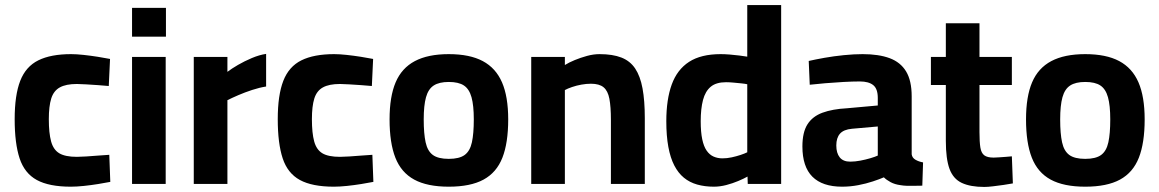

<svg xmlns="http://www.w3.org/2000/svg" viewBox="-20 -727 4581 759"><path d="M260 11Q174 11 125.5 -15.5Q77 -42 57.5 -101Q38 -160 38 -256Q38 -351 60 -407.5Q82 -464 131.5 -488.5Q181 -513 261 -513Q282 -513 310 -510Q338 -507 366.5 -502.5Q395 -498 415 -494L410 -387Q391 -389 367 -390.5Q343 -392 320.5 -393.5Q298 -395 284 -395Q241 -395 216.5 -381.5Q192 -368 182.5 -337.5Q173 -307 173 -256Q173 -201 182 -168Q191 -135 214.5 -121Q238 -107 284 -107Q298 -107 321 -108.5Q344 -110 368.5 -112Q393 -114 412 -115L416 -8Q396 -4 368 0.5Q340 5 311.5 8Q283 11 260 11Z M502 0V-502H635V0ZM502 -582V-696H636V-582Z M746 0V-502H879V-443Q896 -456 921 -470.5Q946 -485 975.5 -497.5Q1005 -510 1032 -514V-385Q1006 -381 977 -371.5Q948 -362 922.5 -351Q897 -340 879 -331V0Z M1300 11Q1214 11 1165.5 -15.5Q1117 -42 1097.5 -101Q1078 -160 1078 -256Q1078 -351 1100 -407.5Q1122 -464 1171.5 -488.5Q1221 -513 1301 -513Q1322 -513 1350 -510Q1378 -507 1406.5 -502.5Q1435 -498 1455 -494L1450 -387Q1431 -389 1407 -390.5Q1383 -392 1360.5 -393.5Q1338 -395 1324 -395Q1281 -395 1256.5 -381.5Q1232 -368 1222.5 -337.5Q1213 -307 1213 -256Q1213 -201 1222 -168Q1231 -135 1254.5 -121Q1278 -107 1324 -107Q1338 -107 1361 -108.5Q1384 -110 1408.5 -112Q1433 -114 1452 -115L1456 -8Q1436 -4 1408 0.5Q1380 5 1351.5 8Q1323 11 1300 11Z M1754 11Q1669 11 1617.5 -17Q1566 -45 1543 -103.5Q1520 -162 1520 -255Q1520 -345 1544 -401.5Q1568 -458 1620 -485.5Q1672 -513 1754 -513Q1837 -513 1888.5 -485.5Q1940 -458 1964.5 -401.5Q1989 -345 1989 -255Q1989 -162 1966 -103.5Q1943 -45 1891.5 -17Q1840 11 1754 11ZM1754 -99Q1796 -99 1817 -114.5Q1838 -130 1845.5 -164.5Q1853 -199 1853 -255Q1853 -310 1844 -342.5Q1835 -375 1814 -389Q1793 -403 1754 -403Q1716 -403 1694.5 -389Q1673 -375 1664 -342.5Q1655 -310 1655 -255Q1655 -199 1662.5 -164.5Q1670 -130 1691 -114.5Q1712 -99 1754 -99Z M2080 0V-502H2213V-470Q2229 -480 2252 -489.5Q2275 -499 2300.5 -506Q2326 -513 2350 -513Q2402 -513 2436.5 -499.5Q2471 -486 2491 -456Q2511 -426 2520 -377.5Q2529 -329 2529 -260V0H2395V-253Q2395 -305 2389 -336.5Q2383 -368 2366 -382Q2349 -396 2316 -396Q2298 -396 2278.5 -392.5Q2259 -389 2241.5 -383Q2224 -377 2213 -371V0Z M2802 11Q2766 11 2736 2.5Q2706 -6 2683.5 -24.5Q2661 -43 2645.5 -73Q2630 -103 2622 -146.5Q2614 -190 2614 -248Q2614 -334 2635.5 -393Q2657 -452 2704 -482.5Q2751 -513 2829 -513Q2844 -513 2864 -511.5Q2884 -510 2903 -507.5Q2922 -505 2934 -503V-707H3068V0H2936L2935 -29Q2921 -21 2898.5 -11.5Q2876 -2 2851 4.5Q2826 11 2802 11ZM2836 -101Q2854 -101 2872.5 -105Q2891 -109 2907.5 -114.5Q2924 -120 2934 -125V-394Q2925 -396 2910 -397.5Q2895 -399 2879 -400.5Q2863 -402 2850 -402Q2811 -402 2789.5 -384Q2768 -366 2759 -331.5Q2750 -297 2750 -248Q2750 -205 2756 -176.5Q2762 -148 2773.5 -131.5Q2785 -115 2801 -108Q2817 -101 2836 -101Z M3309 11Q3231 11 3191.5 -28.5Q3152 -68 3152 -148Q3152 -204 3172 -235.5Q3192 -267 3231.5 -281.5Q3271 -296 3328 -299L3450 -310V-340Q3450 -376 3432 -390.5Q3414 -405 3379 -405Q3351 -405 3314.5 -403Q3278 -401 3242.5 -398Q3207 -395 3181 -392L3177 -486Q3203 -492 3239.5 -498.5Q3276 -505 3316 -509Q3356 -513 3390 -513Q3454 -513 3497 -497Q3540 -481 3562 -444.5Q3584 -408 3584 -346V-117Q3586 -103 3599 -95.5Q3612 -88 3629 -85L3626 7Q3610 7 3594.5 7.5Q3579 8 3565 7.5Q3551 7 3540 5Q3517 2 3500.5 -7Q3484 -16 3474 -26Q3458 -19 3431 -10Q3404 -1 3372.5 5Q3341 11 3309 11ZM3341 -88Q3360 -88 3381 -92Q3402 -96 3420.5 -101.5Q3439 -107 3450 -112V-227L3348 -218Q3315 -215 3300.5 -198.5Q3286 -182 3286 -152Q3286 -122 3299.5 -105Q3313 -88 3341 -88Z M3871 12Q3816 12 3782 -4Q3748 -20 3733.5 -59.5Q3719 -99 3719 -170V-391H3660V-502H3719V-635H3852V-502H3980V-391H3852V-205Q3852 -166 3855.5 -144Q3859 -122 3871 -113Q3883 -104 3908 -104Q3915 -104 3929 -105Q3943 -106 3957 -107Q3971 -108 3980 -109L3984 -2Q3969 1 3947.5 4Q3926 7 3905.5 9.5Q3885 12 3871 12Z M4270 11Q4185 11 4133.5 -17Q4082 -45 4059 -103.5Q4036 -162 4036 -255Q4036 -345 4060 -401.5Q4084 -458 4136 -485.5Q4188 -513 4270 -513Q4353 -513 4404.5 -485.5Q4456 -458 4480.5 -401.5Q4505 -345 4505 -255Q4505 -162 4482 -103.5Q4459 -45 4407.5 -17Q4356 11 4270 11ZM4270 -99Q4312 -99 4333 -114.5Q4354 -130 4361.5 -164.5Q4369 -199 4369 -255Q4369 -310 4360 -342.5Q4351 -375 4330 -389Q4309 -403 4270 -403Q4232 -403 4210.5 -389Q4189 -375 4180 -342.5Q4171 -310 4171 -255Q4171 -199 4178.5 -164.5Q4186 -130 4207 -114.5Q4228 -99 4270 -99Z"/></svg>

Font: Cairo Play
Style: Bold
Weight: 700
Version: Version 3.119